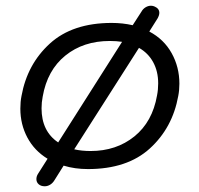

<svg xmlns="http://www.w3.org/2000/svg" viewBox="-20 -580 695 670"><path d="M606 -288Q606 -265 602 -245Q582 -134 503 -62Q424 10 287 10Q241 10 202 -2L170 49Q164 59 155 64.5Q146 70 136 70Q123 70 115 63Q107 56 107 45Q107 35 113 26L146 -26Q100 -54 75.5 -100Q51 -146 51 -201Q51 -225 55 -245Q75 -356 154 -428Q233 -500 370 -500Q408 -500 443 -492L474 -540Q479 -549 488 -554.5Q497 -560 507 -560Q514 -560 520 -557Q536 -550 536 -535Q536 -527 530 -516L501 -470Q552 -443 579 -394.5Q606 -346 606 -288ZM125 -202Q125 -122 183 -83L406 -434Q386 -437 363 -437Q271 -437 208 -386Q145 -335 129 -243Q125 -223 125 -202ZM532 -289Q532 -331 514.5 -363Q497 -395 465 -413L239 -59Q265 -53 296 -53Q386 -53 449 -104Q512 -155 528 -247Q532 -267 532 -289Z"/></svg>

Font: Kodchasan
Style: Italic
Weight: 400
Italic angle: -10°
Version: Version 1.000; ttfautohint (v1.6)